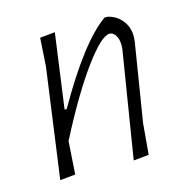

<svg xmlns="http://www.w3.org/2000/svg" viewBox="-77 -537 602 616"><g transform="rotate(-15 223.5 -229.5)"><path d="M50 4 100 -360 106 -454 156 -459 122 -211H129Q239 -404 322 -463H333Q362 -456 380 -433Q398 -410 397 -377L396 -364L354 -104L345 -1L294 4L351 -349L352 -363Q352 -383 344 -396Q336 -409 324 -409Q297 -409 238.5 -329.5Q180 -250 108 -110V-108L101 -1Z"/></g></svg>

Font: Alegreya Sans SC Light
Style: Italic
Weight: 300
Italic angle: -7°
Designer: Juan Pablo del Peral
Foundry: Huerta Tipografica
Version: Version 2.007